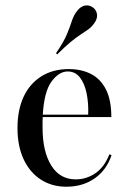

<svg xmlns="http://www.w3.org/2000/svg" viewBox="-20 -685 477 716"><path d="M227.4 11.3Q173.4 11.3 132.3 -15.3Q91.1 -41.9 68.1 -91.1Q45.2 -140.3 45.2 -207.3Q45.2 -275 68.1 -324.2Q91.1 -373.4 134.3 -400.4Q177.4 -427.4 236.3 -427.4Q283.9 -427.4 319.8 -408.9Q355.6 -390.3 375.4 -350.8Q395.2 -311.3 395.2 -248.4H105.6L104.8 -257.3H308.9Q310.5 -301.6 302.8 -337.9Q295.2 -374.2 277.8 -396.4Q260.5 -418.5 232.3 -418.5Q200 -418.5 172.2 -381Q144.4 -343.5 139.5 -255.6V-254Q138.7 -242.7 138.7 -231.5Q138.7 -220.2 138.7 -209.7Q138.7 -120.2 171 -68.1Q203.2 -16.1 262.1 -16.1Q302.4 -16.1 335.9 -39.1Q369.4 -62.1 387.9 -109.7L396 -106.5Q377.4 -50.8 333.1 -19.8Q288.7 11.3 227.4 11.3ZM193.5 -482.3 188.7 -486.3Q218.5 -529.8 230.2 -558.9Q241.9 -587.9 248.4 -608.1Q254.8 -628.2 267.7 -644.4Q281.5 -662.1 298 -664.5Q314.5 -666.9 327.4 -656.5Q340.3 -646.8 341.9 -630.2Q343.5 -613.7 329.8 -596Q320.2 -583.1 308.1 -574.6Q296 -566.1 279.8 -555.6Q263.7 -545.2 242.7 -527.8Q221.8 -510.5 193.5 -482.3Z"/></svg>

Font: Playfair 144pt SemiCondensed Medium
Style: Regular
Weight: 500
Width: 4
Designer: Claus Eggers Sørensen
Foundry: Claus Eggers Sørensen
Version: Version 2.203